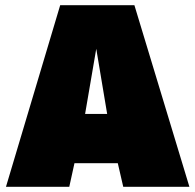

<svg xmlns="http://www.w3.org/2000/svg" viewBox="-20 -720 753 740"><path d="M3 0 212 -700H498L710 0H455L434 -91H267L247 0ZM308 -281H393L351 -532Z"/></svg>

Font: Georama Black
Style: Regular
Weight: 900
Designer: Jean-Baptiste Levee
Foundry: Production Type
Version: Version 1.001